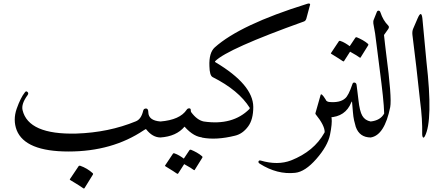

<svg xmlns="http://www.w3.org/2000/svg" viewBox="-20 -774 2499 1081"><path d="M120 -254Q127 -264 135 -256Q143 -249 135 -238Q99 -189 107 -154Q140 -15 410 -22Q592 -28 745 -91Q775 -103 786 -150Q789 -164 804 -163Q815 -161 815 -142Q816 -95 884 -90Q909 -89 906 -58Q900 0 884 0Q839 0 803 -46Q801 -49 790 -41Q612 79 366 79Q122 79 74 -41Q52 -99 74 -162Q96 -224 120 -254ZM423 161Q425 158 431 159Q471 173 502 201Q506 205 503 209L456 285Q453 290 446 284Q442 281 425 270Q408 259 376 240Q371 237 374 234Z M1127 -90Q1145 -85 1146 -79Q1148 -71 1146 -55Q1139 0 1127 0Q1073 0 1019 -61Q973 -6 883 0Q873 0 870 -15L862 -57Q859 -66 866 -78Q872 -88 883 -90Q993 -99 1031 -156Q1036 -164 1045 -164Q1054 -164 1054 -155Q1054 -147 1056 -143Q1089 -98 1127 -90ZM1047 71Q1049 68 1055 69Q1072 76 1088 85Q1104 94 1118 106Q1122 110 1119 114L1076 183Q1074 186 1068 181Q1065 178 1052.5 170.5Q1040 163 1017 150L983 203Q980 207 974 202Q970 199 954.5 189Q939 179 911 162Q907 160 910 157L954 91Q956 88 961 89Q976 94 989.5 102Q1003 110 1015 119Z M1127 -90Q1290 -66 1384 -160Q1387 -163 1386 -167Q1324 -266 1177 -340Q1160 -349 1159 -402Q1156 -477 1189 -507Q1332 -635 1708 -752Q1712 -754 1715 -754Q1718 -754 1720 -754Q1726 -754 1726 -748Q1726 -747 1725.5 -745.5Q1725 -744 1724 -741L1705 -670Q1701 -656 1691 -653Q1261 -499 1192 -430Q1188 -426 1194 -423Q1405 -297 1406 -172Q1406 -101 1377 -62Q1346 -20 1303 -10Q1198 16 1119 1Q1106 -2 1103 -24Q1100 -48 1100 -60Q1100 -81 1110 -87Q1116 -92 1127 -90Z M1443 148Q1436 144 1435 139Q1434 135 1438 131Q1441 128 1448 130Q1544 158 1619 129Q1748 78 1806 -26Q1807 -28 1807.5 -29Q1808 -30 1808 -31Q1808 -68 1757 -131Q1755 -135 1756 -137L1785 -239Q1789 -253 1812 -216Q1840 -172 1847 -109Q1851 -79 1838 -15Q1825 48 1761 121Q1698 193 1642 199Q1541 210 1443 148Z M1977 -309Q1987 -307 1988 -293Q1989 -286 1991.5 -265.5Q1994 -245 1998 -212Q2005 -147 2020 -122Q2035 -96 2067 -90Q2100 -84 2092 -52Q2080 0 2068 0Q2004 0 1983 -60Q1978 -76 1973.5 -96.5Q1969 -117 1967 -143Q1965 -169 1963.5 -184Q1962 -199 1962 -201Q1962 -203 1961 -202.5Q1960 -202 1958 -198Q1925 -116 1833 -113Q1793 -112 1785 -152Q1779 -186 1791 -201Q1803 -216 1815 -208Q1826 -200 1832 -200Q1894 -194 1923 -220Q1942 -235 1964 -300Q1967 -311 1977 -309ZM1981 -562Q1983 -565 1989 -564Q2006 -557 2022 -548Q2038 -539 2052 -527Q2056 -523 2053 -519L2010 -450Q2008 -447 2002 -452Q1999 -455 1986.5 -462.5Q1974 -470 1951 -483L1917 -430Q1914 -426 1908 -431Q1904 -434 1888.5 -444Q1873 -454 1845 -471Q1841 -473 1844 -476L1888 -542Q1890 -545 1895 -544Q1910 -539 1923.5 -531Q1937 -523 1949 -514Z M2083 -660Q2098 -696 2101 -705Q2104 -714 2111 -714Q2119 -714 2122 -704Q2137 -659 2165 -631Q2175 -622 2164 -608L2142 -577Q2145 -549 2148 -523Q2151 -497 2154 -473Q2187 -224 2177 -171Q2145 -12 2067 0Q2065 0 2063 0Q2049 -4 2052 -66Q2052 -89 2067 -90Q2122 -96 2143 -135Q2142 -174 2135.5 -236Q2129 -298 2118 -381Q2108 -464 2101 -515Q2094 -566 2092 -585L2082 -642Q2081 -654 2083 -660Z M2331 -670Q2352 -719 2358 -672L2381 -427Q2419 -96 2372 -7Q2365 5 2361 -1Q2357 -6 2357 -18Q2359 -102 2345 -207Q2345 -211 2324 -397L2302 -578Q2300 -598 2306 -612Z"/></svg>

Font: Amiri Quran
Style: Regular
Weight: 400
Designer: Khaled Hosny
Version: Version 0.117